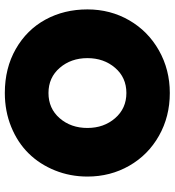

<svg xmlns="http://www.w3.org/2000/svg" viewBox="16 -728 724 796"><g transform="rotate(90 378.0 -330.0)"><path d="M19 -330.5Q19 -425.5 64.2 -503.8Q109.5 -582 189.2 -627Q269 -672 365.5 -672Q463.5 -672 543 -627Q622.5 -582 667.2 -503.8Q712 -425.5 712 -330.5Q712 -259 686.5 -195.8Q661 -132.5 616 -86.8Q571 -41 506 -14.5Q441 12 365.5 12Q262.5 12 183 -33.5Q103.5 -79 61.2 -156.5Q19 -234 19 -330.5ZM365.5 -169Q430 -169 470.2 -215.5Q510.5 -262 510.5 -330.5Q510.5 -398.5 470 -445.2Q429.5 -492 365.5 -492Q301.5 -492 261.2 -445.2Q221 -398.5 221 -330.5Q221 -262.5 261.2 -215.8Q301.5 -169 365.5 -169Z"/></g></svg>

Font: League Spartan Black
Style: Regular
Weight: 900
Foundry: The League of Moveable Type
Version: Version 2.002